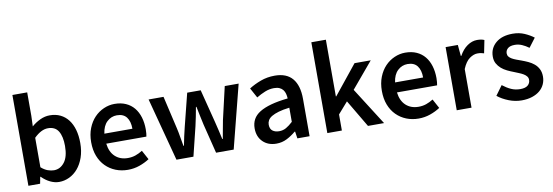

<svg xmlns="http://www.w3.org/2000/svg" viewBox="-54 -1082 4236 1470"><g transform="rotate(-10 2064.0 -347.0)"><path d="M311 12Q277 12 242.5 -4.5Q208 -21 177 -52H174L164 0H73V-706H188V-524L185 -442Q216 -469 252.5 -486Q289 -503 327 -503Q373 -503 409 -485.5Q445 -468 470 -435.5Q495 -403 508 -357Q521 -311 521 -254Q521 -191 503.5 -141.5Q486 -92 457 -58Q428 -24 390 -6Q352 12 311 12ZM287 -83Q336 -83 369 -125.5Q402 -168 402 -252Q402 -326 377 -367Q352 -408 296 -408Q244 -408 188 -353V-124Q214 -101 239.5 -92Q265 -83 287 -83Z M846 12Q795 12 751 -5.5Q707 -23 674 -56Q641 -89 622.5 -136.5Q604 -184 604 -245Q604 -305 623 -353Q642 -401 673.5 -434Q705 -467 746 -485Q787 -503 830 -503Q880 -503 918 -486Q956 -469 981.5 -438Q1007 -407 1020 -364Q1033 -321 1033 -270Q1033 -253 1031.5 -238Q1030 -223 1028 -214H716Q724 -148 762.5 -112.5Q801 -77 861 -77Q893 -77 920.5 -86.5Q948 -96 975 -113L1014 -41Q979 -18 936 -3Q893 12 846 12ZM715 -292H933Q933 -349 908.5 -381.5Q884 -414 833 -414Q789 -414 756 -383Q723 -352 715 -292Z M1224 0 1094 -491H1210L1269 -236Q1277 -201 1282.5 -166Q1288 -131 1295 -95H1299Q1306 -131 1313.5 -166Q1321 -201 1330 -236L1394 -491H1499L1564 -236Q1573 -201 1581 -166Q1589 -131 1597 -95H1601Q1608 -131 1614 -166Q1620 -201 1627 -236L1686 -491H1794L1669 0H1532L1475 -229Q1467 -264 1460 -298.5Q1453 -333 1445 -372H1441Q1434 -333 1427 -298Q1420 -263 1412 -228L1356 0Z M2000 12Q1935 12 1895 -27.5Q1855 -67 1855 -132Q1855 -171 1871.5 -201.5Q1888 -232 1923.5 -254Q1959 -276 2013.5 -291Q2068 -306 2144 -314Q2143 -333 2138.5 -350.5Q2134 -368 2123.5 -381.5Q2113 -395 2096 -402.5Q2079 -410 2054 -410Q2018 -410 1983.5 -396Q1949 -382 1916 -362L1874 -439Q1915 -465 1966 -484Q2017 -503 2076 -503Q2168 -503 2213.5 -448.5Q2259 -394 2259 -291V0H2164L2156 -54H2152Q2119 -26 2081.5 -7Q2044 12 2000 12ZM2037 -78Q2067 -78 2091.5 -92Q2116 -106 2144 -132V-242Q2094 -236 2060 -226Q2026 -216 2005 -203.5Q1984 -191 1975 -175Q1966 -159 1966 -141Q1966 -108 1986 -93Q2006 -78 2037 -78Z M2397 0V-706H2510V-265H2513L2695 -491H2821L2653 -291L2838 0H2713L2587 -213L2510 -125V0Z M3106 12Q3055 12 3011 -5.5Q2967 -23 2934 -56Q2901 -89 2882.5 -136.5Q2864 -184 2864 -245Q2864 -305 2883 -353Q2902 -401 2933.5 -434Q2965 -467 3006 -485Q3047 -503 3090 -503Q3140 -503 3178 -486Q3216 -469 3241.5 -438Q3267 -407 3280 -364Q3293 -321 3293 -270Q3293 -253 3291.5 -238Q3290 -223 3288 -214H2976Q2984 -148 3022.5 -112.5Q3061 -77 3121 -77Q3153 -77 3180.5 -86.5Q3208 -96 3235 -113L3274 -41Q3239 -18 3196 -3Q3153 12 3106 12ZM2975 -292H3193Q3193 -349 3168.5 -381.5Q3144 -414 3093 -414Q3049 -414 3016 -383Q2983 -352 2975 -292Z M3403 0V-491H3498L3506 -404H3510Q3536 -452 3573 -477.5Q3610 -503 3649 -503Q3684 -503 3705 -493L3685 -393Q3672 -397 3661 -399Q3650 -401 3634 -401Q3605 -401 3573 -378.5Q3541 -356 3518 -300V0Z M3907 12Q3856 12 3806.5 -7.5Q3757 -27 3721 -56L3775 -130Q3808 -104 3840.5 -89.5Q3873 -75 3911 -75Q3951 -75 3970 -91.5Q3989 -108 3989 -134Q3989 -149 3980 -160.5Q3971 -172 3956 -181Q3941 -190 3922 -197.5Q3903 -205 3884 -213Q3860 -222 3835 -234Q3810 -246 3790.5 -263Q3771 -280 3758.5 -302.5Q3746 -325 3746 -356Q3746 -421 3794 -462Q3842 -503 3925 -503Q3976 -503 4017 -485Q4058 -467 4088 -444L4035 -374Q4009 -393 3982.5 -404.5Q3956 -416 3927 -416Q3890 -416 3872.5 -400.5Q3855 -385 3855 -362Q3855 -347 3863.5 -336.5Q3872 -326 3886 -318Q3900 -310 3918.5 -303Q3937 -296 3957 -289Q3982 -280 4007 -268.5Q4032 -257 4052.5 -240Q4073 -223 4085.5 -198.5Q4098 -174 4098 -140Q4098 -108 4085.5 -80.5Q4073 -53 4049 -32.5Q4025 -12 3989 0Q3953 12 3907 12Z"/></g></svg>

Font: TypoPRO Source Sans Pro
Style: Regular
Weight: 600
Designer: Paul D. Hunt
Foundry: Adobe Systems Incorporated
Version: Version 2.020;PS 2.000;hotconv 1.0.86;makeotf.lib2.5.63406